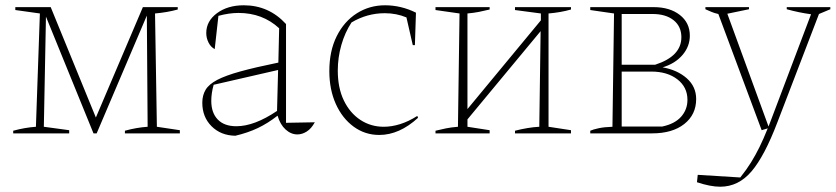

<svg xmlns="http://www.w3.org/2000/svg" viewBox="-20 -505 3164 727"><path d="M574 -25 661 -12V0H453V-10Q496 -22 539 -25L536 -446L346 0H334L154 -442L146 -25L242 -12V0H30V-10Q74 -22 116 -25L131 -454L38 -467V-478H172L343 -60L521 -478H653V-469Q613 -458 567 -454Z M871 9Q816 8 781 -27Q746 -62 746 -116Q746 -144 758.5 -165Q771 -186 802.5 -202.5Q834 -219 890 -234.5Q946 -250 1034 -268L1037 -398Q974 -456 883 -456Q847 -456 807 -445L793 -319Q778 -327 769.5 -344Q761 -361 761 -380Q761 -425 801.5 -455Q842 -485 903 -485Q998 -485 1063 -414V-40L1172 -42Q1159 -18 1141.5 -7Q1124 4 1106 4Q1082 4 1061.5 -14.5Q1041 -33 1031 -67Q994 -38 956 -20Q918 -2 871 9ZM780 -123Q780 -78 804.5 -52.5Q829 -27 875 -27Q943 -27 1029 -85L1033 -240L789 -184Q780 -152 780 -123Z M1416 6Q1362 6 1319 -25.5Q1276 -57 1251.5 -111.5Q1227 -166 1227 -236Q1227 -312 1255 -368Q1283 -424 1331 -454.5Q1379 -485 1438 -485Q1468 -485 1497.5 -478Q1527 -471 1555 -457L1551 -334H1543L1519 -439Q1481 -455 1437 -455Q1370 -455 1311 -420Q1286 -382 1272.5 -334.5Q1259 -287 1259 -238Q1259 -172 1282 -124.5Q1305 -77 1344.5 -51Q1384 -25 1433 -25Q1463 -25 1495 -35Q1527 -45 1560 -66L1563 -59Q1492 6 1416 6Z M1629 0V-10Q1649 -15 1669 -19Q1689 -23 1714 -25L1720 -454L1629 -467V-478H1834V-469Q1814 -464 1793.5 -460Q1773 -456 1750 -454V-92L2028 -428V-454L1930 -467V-478H2142V-469Q2104 -458 2057 -454V-25L2142 -12V0H1930V-10Q1953 -16 1977 -20Q2001 -24 2022 -25L2027 -387L1750 -53V-25L1834 -12V0Z M2215 0V-10Q2226 -15 2247 -19.5Q2268 -24 2299 -25L2305 -454L2215 -467V-478H2455Q2516 -478 2554 -448.5Q2592 -419 2592 -370Q2592 -329 2564 -296.5Q2536 -264 2489 -250Q2545 -240 2580.5 -208.5Q2616 -177 2616 -130Q2616 -71 2571 -35.5Q2526 0 2449 0ZM2451 -452H2334V-260H2461Q2560 -292 2560 -364Q2560 -405 2530.5 -428.5Q2501 -452 2451 -452ZM2446 -234H2334V-26H2488Q2535 -36 2559 -63Q2583 -90 2583 -127Q2583 -175 2545 -204.5Q2507 -234 2446 -234Z M2619 185 2622 157 2783 167Q2807 137 2824 109.5Q2841 82 2856 51.5Q2871 21 2887 -19L2864 -12L2700 -452Q2686 -455 2674 -460Q2662 -465 2651 -470V-478H2816V-470L2734 -453L2890 -26Q2895 -38 2900 -52L3051 -451Q3006 -457 2959 -470V-478H3124V-470L3081 -452L2924 -43Q2875 86 2825.5 144Q2776 202 2707 202Q2670 202 2619 185Z"/></svg>

Font: Piazzolla Thin
Style: Regular
Weight: 100
Designer: Juan Pablo del Peral
Foundry: Huerta Tipografica
Version: Version 1.330